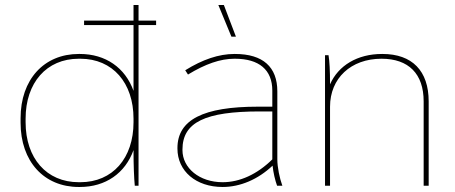

<svg xmlns="http://www.w3.org/2000/svg" viewBox="-20 -740 1813 765"><path d="M294 5H298C401 5 479 -50 512 -142V-135C512 -85 514 -31 517 0H532V-640H602V-658H532V-720H512V-658H315V-640H512V-378C479 -470 401 -525 298 -525H294C155 -525 62 -423 62 -269V-251C62 -97 155 5 294 5ZM294 -14C165 -14 82 -110 82 -253V-267C82 -410 165 -506 294 -506H300C429 -506 512 -410 512 -267V-253C512 -110 429 -14 300 -14Z M902 -594H920L872 -720H850ZM867 5C937 5 1008 -25 1066 -80C1069 -52 1076 -22 1084 0H1105C1094 -30 1085 -74 1085 -105V-376C1085 -473 1028 -525 916 -525H914C852 -525 787 -503 718 -460L729 -443C798 -485 858 -506 914 -506H916C1012 -506 1065 -462 1065 -379V-315H1008C790 -315 687 -263 687 -150V-148C687 -58 761 5 867 5ZM867 -14C775 -14 707 -70 707 -142V-144C707 -253 798 -296 1015 -296H1065V-105C1004 -45 935 -14 867 -14Z M1275 0H1295V-315C1295 -428 1378 -506 1500 -506C1608 -506 1668 -446 1668 -336V0H1688V-336C1688 -458 1622 -525 1504 -525H1502C1404 -525 1328 -479 1295 -404C1295 -459 1293 -495 1289 -520H1275Z"/></svg>

Font: Fixel Text Thin
Style: Regular
Weight: 100
Width: 4
Designer: AlfaBravo + MacPaw
Foundry: Kyrylo Tkachov, Marchela Mozhyna, Serhii Makarenko, Maria Weinstein, Zakhar Kryvoshyya
Version: Version 1.211